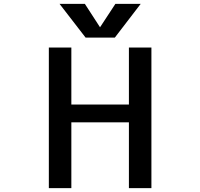

<svg xmlns="http://www.w3.org/2000/svg" viewBox="-20 -979 1040 1000"><path d="M351.6 -434.6H651.4V-731.4H768.6V1H651.4V-341.8H351.6V1H234.4V-731.4H351.6ZM501 -836.9 581.1 -959H712.9L578.1 -783.2H425.8L290 -959H421.9Z"/></svg>

Font: GenEi Gothic M SemiBold
Style: Regular
Weight: 500
Designer: o_tamon (Modified); [Source Han Sans]
Ryoko NISHIZUKA  (kana & ideographs); Paul D. Hunt (Latin, Greek & Cyrillic); Wenl
Version: Version 1.1a;Original Version 1.004